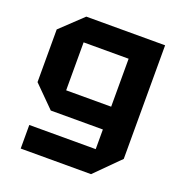

<svg xmlns="http://www.w3.org/2000/svg" viewBox="-127 -669 864 918"><g transform="rotate(20 305.0 -210.0)"><path d="M78 140V20H416V-80H151L45 -186V-454L157 -560H558V18L436 140ZM187 -440V-196H416V-440Z"/></g></svg>

Font: Tektur SemiBold
Style: Regular
Weight: 600
Designer: Adam Jagosz
Foundry: Adam Jagosz
Version: Version 1.005;gftools[0.9.30]